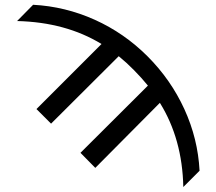

<svg xmlns="http://www.w3.org/2000/svg" viewBox="-20 -541 880 784"><path d="M794.9 156.2 728.5 222.7Q724.6 26.4 632.8 -121.1L369.1 144.5L308.6 83L584 -191.4Q558.6 -222.7 527.3 -254.4Q496.1 -286.1 464.8 -311.5L188.5 -36.1L128.9 -95.7L394.5 -361.3Q249 -450.2 49.8 -455.1L115.2 -521.5Q246.1 -514.6 366.7 -460.4Q487.3 -406.2 582.5 -311Q677.7 -215.8 732.9 -95.2Q788.1 25.4 794.9 156.2Z"/></svg>

Font: Gen Shin Gothic Regular
Style: Regular
Weight: 400
Designer: [Source Han Sans]
Ryoko NISHIZUKA  (kana & ideographs); Paul D. Hunt (Latin, Greek & Cyrillic); Wenlong ZHANG  (bopomofo
Version: Version 1.002.20150607